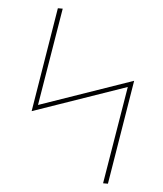

<svg xmlns="http://www.w3.org/2000/svg" viewBox="-53 -781 705 828"><g transform="rotate(5 300.0 -367.5)"><path d="M424 0 494 -423 90 -283 164 -735H185L115 -312L519 -452L445 0Z"/></g></svg>

Font: Iosevka SS04 Th Ex Obl
Style: Regular
Weight: 100
Width: 7
Italic angle: -9°
Monospace: yes
Designer: Belleve Invis
Foundry: Belleve Invis
Version: Version 19.0.0; ttfautohint (v1.8.4)